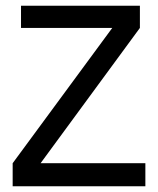

<svg xmlns="http://www.w3.org/2000/svg" viewBox="-20 -647 548 667"><path d="M485 -80V0H24V-80L370 -550H53V-627H466V-550L121 -80Z"/></svg>

Font: Blinker
Style: Regular
Weight: 400
Designer: Juergen Huber
Foundry: supertype
Version: Version 1.017;hotconv 1.0.117;makeotfexe 2.5.65602